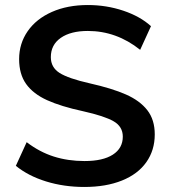

<svg xmlns="http://www.w3.org/2000/svg" viewBox="-20 -734 678 763"><path d="M43 -75 86 -169Q137 -130 193.5 -112Q250 -94 316 -94Q389 -94 428.5 -119.5Q468 -145 468 -191Q468 -231 431.5 -252Q395 -273 310 -292Q222 -311 167 -336Q112 -361 84 -400Q56 -439 56 -499Q56 -561 90 -610Q124 -659 186 -686.5Q248 -714 329 -714Q403 -714 470 -691.5Q537 -669 580 -630L537 -536Q443 -611 329 -611Q261 -611 221.5 -583.5Q182 -556 182 -507Q182 -466 217 -444Q252 -422 336 -403Q425 -383 480.5 -358.5Q536 -334 565.5 -296Q595 -258 595 -200Q595 -137 561.5 -89.5Q528 -42 464.5 -16.5Q401 9 315 9Q234 9 163 -13Q92 -35 43 -75Z"/></svg>

Font: wassup Sans
Style: Bold
Weight: 700
Version: Version 2.001